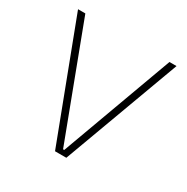

<svg xmlns="http://www.w3.org/2000/svg" viewBox="-119 -586 672 690"><g transform="rotate(30 217.0 -241.5)"><path d="M223.1 -20.5 392.6 -483.4H421.9L243.7 0H196.8L13.2 -483.4H43.5L218.3 -20.5Z"/></g></svg>

Font: Estedad-FD Thin
Style: Regular
Weight: 100
Designer: Amin Abedi
Version: Version 7.3